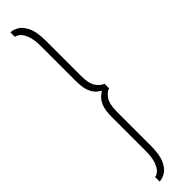

<svg xmlns="http://www.w3.org/2000/svg" viewBox="-301 -659 763 763"><g transform="rotate(-45 80.5 -278.0)"><path d="M18.5 141.5V116Q26 116 37 107.5Q48 99 56.8 76.8Q65.5 54.5 65.5 13.5V-173Q65.5 -212.5 74.2 -233Q83 -253.5 93.8 -262.5Q104.5 -271.5 111 -276Q104.5 -280 93.8 -288.8Q83 -297.5 74.2 -318Q65.5 -338.5 65.5 -378V-569Q65.5 -610 56.8 -632.2Q48 -654.5 37 -663Q26 -671.5 18.5 -671.5V-697Q33.5 -697 51.2 -686.8Q69 -676.5 81.8 -649.8Q94.5 -623 94.5 -573V-378.5Q94.5 -328.5 111.5 -308.8Q128.5 -289 138.5 -289V-262Q128.5 -262 111.5 -242Q94.5 -222 94.5 -172.5V17.5Q94.5 66.5 82 93.5Q69.5 120.5 51.8 131Q34 141.5 18.5 141.5Z"/></g></svg>

Font: Anybody Condensed ExtraLight
Style: Regular
Weight: 200
Width: 3
Designer: Tyler Finck
Foundry: Etcetera Type Company
Version: Version 1.010; ttfautohint (v1.8.3) -l 8 -r 50 -G 200 -x 14 